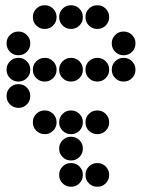

<svg xmlns="http://www.w3.org/2000/svg" viewBox="-20 -515 640 730"><path d="M149 -495Q131 -495 118 -482Q105 -469 105 -451V-449Q105 -431 118 -418Q131 -405 149 -405H151Q169 -405 182 -418Q195 -431 195 -449V-451Q195 -469 182 -482Q169 -495 151 -495ZM249 -495Q231 -495 218 -482Q205 -469 205 -451V-449Q205 -431 218 -418Q231 -405 249 -405H251Q269 -405 282 -418Q295 -431 295 -449V-451Q295 -469 282 -482Q269 -495 251 -495ZM349 -495Q331 -495 318 -482Q305 -469 305 -451V-449Q305 -431 318 -418Q331 -405 349 -405H351Q369 -405 382 -418Q395 -431 395 -449V-451Q395 -469 382 -482Q369 -495 351 -495ZM49 -395Q31 -395 18 -382Q5 -369 5 -351V-349Q5 -331 18 -318Q31 -305 49 -305H51Q69 -305 82 -318Q95 -331 95 -349V-351Q95 -369 82 -382Q69 -395 51 -395ZM449 -395Q431 -395 418 -382Q405 -369 405 -351V-349Q405 -331 418 -318Q431 -305 449 -305H451Q469 -305 482 -318Q495 -331 495 -349V-351Q495 -369 482 -382Q469 -395 451 -395ZM49 -295Q31 -295 18 -282Q5 -269 5 -251V-249Q5 -231 18 -218Q31 -205 49 -205H51Q69 -205 82 -218Q95 -231 95 -249V-251Q95 -269 82 -282Q69 -295 51 -295ZM149 -295Q131 -295 118 -282Q105 -269 105 -251V-249Q105 -231 118 -218Q131 -205 149 -205H151Q169 -205 182 -218Q195 -231 195 -249V-251Q195 -269 182 -282Q169 -295 151 -295ZM249 -295Q231 -295 218 -282Q205 -269 205 -251V-249Q205 -231 218 -218Q231 -205 249 -205H251Q269 -205 282 -218Q295 -231 295 -249V-251Q295 -269 282 -282Q269 -295 251 -295ZM349 -295Q331 -295 318 -282Q305 -269 305 -251V-249Q305 -231 318 -218Q331 -205 349 -205H351Q369 -205 382 -218Q395 -231 395 -249V-251Q395 -269 382 -282Q369 -295 351 -295ZM449 -295Q431 -295 418 -282Q405 -269 405 -251V-249Q405 -231 418 -218Q431 -205 449 -205H451Q469 -205 482 -218Q495 -231 495 -249V-251Q495 -269 482 -282Q469 -295 451 -295ZM49 -195Q31 -195 18 -182Q5 -169 5 -151V-149Q5 -131 18 -118Q31 -105 49 -105H51Q69 -105 82 -118Q95 -131 95 -149V-151Q95 -169 82 -182Q69 -195 51 -195ZM149 -95Q131 -95 118 -82Q105 -69 105 -51V-49Q105 -31 118 -18Q131 -5 149 -5H151Q169 -5 182 -18Q195 -31 195 -49V-51Q195 -69 182 -82Q169 -95 151 -95ZM249 -95Q231 -95 218 -82Q205 -69 205 -51V-49Q205 -31 218 -18Q231 -5 249 -5H251Q269 -5 282 -18Q295 -31 295 -49V-51Q295 -69 282 -82Q269 -95 251 -95ZM349 -95Q331 -95 318 -82Q305 -69 305 -51V-49Q305 -31 318 -18Q331 -5 349 -5H351Q369 -5 382 -18Q395 -31 395 -49V-51Q395 -69 382 -82Q369 -95 351 -95ZM249 5Q231 5 218 18Q205 31 205 49V51Q205 69 218 82Q231 95 249 95H251Q269 95 282 82Q295 69 295 51V49Q295 31 282 18Q269 5 251 5ZM249 105Q231 105 218 118Q205 131 205 149V151Q205 169 218 182Q231 195 249 195H251Q269 195 282 182Q295 169 295 151V149Q295 131 282 118Q269 105 251 105ZM349 105Q331 105 318 118Q305 131 305 149V151Q305 169 318 182Q331 195 349 195H351Q369 195 382 182Q395 169 395 151V149Q395 131 382 118Q369 105 351 105Z"/></svg>

Font: Doto Rounded Black
Style: Regular
Weight: 900
Monospace: yes
Version: Version 1.000